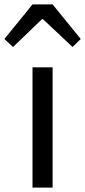

<svg xmlns="http://www.w3.org/2000/svg" viewBox="-55 -847 385 867"><path d="M91.8 0V-543H182.6V0ZM-35.2 -670.9 91.8 -827.1H182.6L309.6 -670.9L272.5 -634.8L138.7 -760.7H134.8L3.9 -634.8Z"/></svg>

Font: irohakakuC Regular
Style: Regular
Weight: 400
Designer: [Source Han Sans]
Ryoko NISHIZUKA Ë•øÂ°öÊ∂ºÂ≠ê (kana & ideographs); Paul D. Hunt (Latin, Greek & Cyrillic); Wenlong ZHAN
Version: Version 1.001.20160904